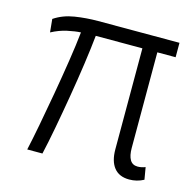

<svg xmlns="http://www.w3.org/2000/svg" viewBox="-85 -622 734 720"><g transform="rotate(15 281.5 -262.0)"><path d="M476 10Q437 10 417 -15Q397 -40 397 -86V-478H216Q211 -429 202 -365.5Q193 -302 181.5 -234Q170 -166 158.5 -104.5Q147 -43 137 0H78Q87 -40 98.5 -100.5Q110 -161 122 -229.5Q134 -298 144 -363Q154 -428 159 -476Q137 -475 107 -468.5Q77 -462 47 -446L42 -497Q76 -520 120.5 -527Q165 -534 210 -534H526V-478H455V-107Q455 -77 464.5 -61Q474 -45 494 -45Q509 -45 524 -51L532 -4Q506 10 476 10Z"/></g></svg>

Font: Georama Light
Style: Regular
Weight: 300
Designer: Jean-Baptiste Levee
Foundry: Production Type
Version: Version 1.000